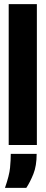

<svg xmlns="http://www.w3.org/2000/svg" viewBox="-20 -700 220 927"><path d="M22 0V-680H158V0ZM4 207Q25 147 28.5 110Q32 73 32 43H157Q157 101 141 140.5Q125 180 107 207Z"/></svg>

Font: Bricolage Grotesque 48pt Condensed Bricolage Grotesque 48pt Condensed Regular
Style: Bold
Weight: 700
Width: 3
Designer: Mathieu Triay
Foundry: Atelier Triay
Version: Version 1.000; ttfautohint (v1.8.4.7-5d5b);gftools[0.9.32]